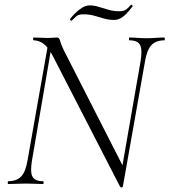

<svg xmlns="http://www.w3.org/2000/svg" viewBox="-20 -785 723 819"><path d="M492 11 207 -543Q186 -584 165.5 -598.5Q145 -613 124 -613Q121 -613 121 -619Q121 -625 124 -625Q138 -625 154.5 -624Q171 -623 184 -623Q196 -623 206.5 -624Q217 -625 222 -625Q233 -625 235.5 -613.5Q238 -602 251 -573L510 -65L504 11Q503 14 498.5 14.5Q494 15 492 11ZM15 0Q13 0 13 -6Q13 -12 15 -12Q51 -12 70.5 -32.5Q90 -53 98 -104L186 -602L202 -600L117 -104Q108 -53 118 -32.5Q128 -12 164 -12Q166 -12 166 -6Q166 0 164 0Q148 0 130.5 -1Q113 -2 90 -2Q70 -2 51 -1Q32 0 15 0ZM504 11 492 -20 579 -520Q588 -571 578 -592Q568 -613 532 -613Q530 -613 530 -619Q530 -625 532 -625Q548 -625 565.5 -623.5Q583 -622 606 -622Q626 -622 645 -623.5Q664 -625 681 -625Q683 -625 683 -619Q683 -613 681 -613Q645 -613 625.5 -592Q606 -571 598 -520ZM286 -697Q284 -696 280.5 -699Q277 -702 279 -704Q287 -715 300.5 -728.5Q314 -742 330 -752Q346 -762 363 -762Q381 -762 400.5 -756Q420 -750 442 -743.5Q464 -737 489 -737Q509 -737 519.5 -745.5Q530 -754 538 -764Q540 -766 543.5 -763Q547 -760 545 -757Q518 -722 501 -711Q484 -700 467 -700Q444 -700 423.5 -706Q403 -712 382 -718Q361 -724 335 -724Q315 -724 305.5 -715.5Q296 -707 286 -697Z"/></svg>

Font: Cormorant Infant Light
Style: Italic
Weight: 300
Italic angle: -10°
Designer: Christian Thalmann (Catharsis Fonts)
Foundry: Catharsis Fonts
Version: Version 4.001